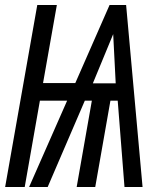

<svg xmlns="http://www.w3.org/2000/svg" viewBox="-32 -745 652 765"><path d="M116.5 -725H194.5L139.5 -414H268L404.5 -725H470.5L536 0H464L437 -344H408L347.5 0H273.5L334 -344H306L158 0H84L235.5 -344H127L66.5 0H-11.5ZM429 -413 419 -609 338 -413Z"/></svg>

Font: JuliaMono Medium
Style: Italic
Weight: 500
Italic angle: -9°
Monospace: yes
Designer: cormullion
Foundry: corm
Version: Version 0.054; ttfautohint (v1.8.4)